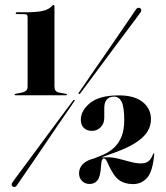

<svg xmlns="http://www.w3.org/2000/svg" viewBox="-20 -736 660 765"><path d="M47 -680 79.5 -679.5Q84.5 -679.5 87.2 -676.8Q90 -674 90 -667.5V-391.5Q90 -380 84.2 -375Q78.5 -370 69 -367.5L43 -362.5Q38 -361 38 -359.5Q38 -356.5 42 -356.5H243Q247 -356.5 247 -359.5Q247 -361 243 -362L214 -367.5Q205.5 -369.5 201.2 -375.2Q197 -381 197 -391.5V-711Q197 -716 193.5 -716Q191.5 -716 190.2 -715Q189 -714 187.5 -712.5Q174.5 -698 150 -692.5Q125.5 -687 80.5 -687H46.5Q45 -687 43.8 -685.8Q42.5 -684.5 42.5 -683.5Q42.5 -681.5 43.8 -680.8Q45 -680 47 -680ZM299.5 -363.5Q298.5 -362 297 -361.2Q295.5 -360.5 294.5 -362Q293 -362.5 292.8 -364Q292.5 -365.5 294.5 -367.5Q298 -372 315.2 -397.5Q332.5 -423 358 -460Q383.5 -497 411.8 -537.8Q440 -578.5 464.5 -614.5Q489 -650.5 505 -673.8Q521 -697 522 -699Q525.5 -704 530.5 -705Q535.5 -706 539.5 -702.5Q543 -700 543 -694.8Q543 -689.5 539.5 -686Q538.5 -684.5 521.8 -662Q505 -639.5 478.8 -604.5Q452.5 -569.5 423 -529.8Q393.5 -490 366.8 -454Q340 -418 321.5 -393.2Q303 -368.5 299.5 -363.5ZM270.5 -334.5Q271.5 -337 273.5 -337.8Q275.5 -338.5 276.5 -337.5Q278 -337 277.8 -335Q277.5 -333 275 -331Q272 -326.5 254.5 -301Q237 -275.5 211.2 -238Q185.5 -200.5 157.8 -159.2Q130 -118 105 -81.8Q80 -45.5 63.8 -21.8Q47.5 2 46.5 3.5Q43.5 8 38.8 8.8Q34 9.5 30.5 7Q26.5 4.5 26.5 -0.5Q26.5 -5.5 30.5 -10.5Q31.5 -12 48.2 -35Q65 -58 91.5 -93.2Q118 -128.5 147.2 -168.5Q176.5 -208.5 203.5 -244.5Q230.5 -280.5 248.8 -305.5Q267 -330.5 270.5 -334.5ZM345 -95 343 -100 380.5 -115Q412 -127 432.8 -146Q453.5 -165 464.2 -192Q475 -219 475 -256Q475 -312 464.2 -331.5Q453.5 -351 434.5 -351Q416.5 -351 406 -339.8Q395.5 -328.5 395.5 -306V-267Q395.5 -243.5 381 -229Q366.5 -214.5 346.5 -214.5Q326.5 -214.5 314.2 -226.2Q302 -238 302 -259Q302 -295.5 339.2 -325.8Q376.5 -356 453.5 -356Q515 -356 548.2 -329.8Q581.5 -303.5 581.5 -260.5Q581.5 -234.5 567 -211Q552.5 -187.5 519.2 -166.5Q486 -145.5 431.5 -126ZM295 -44.5Q295 -75 323 -92.2Q351 -109.5 406 -109.5Q429 -109.5 453 -103.5Q477 -97.5 499.5 -91.2Q522 -85 540.5 -85Q561.5 -85 572.2 -94Q583 -103 590.5 -123.5Q591 -124.5 591.5 -125Q592 -125.5 592.5 -125Q594.5 -125 594.5 -123Q589 -53.5 566.5 -28Q544 -2.5 510 -2.5Q476.5 -2.5 454 -18.8Q431.5 -35 409 -86.5Q404.5 -97 400.8 -101Q397 -105 393.5 -105Q389.5 -105 386.5 -98.5Q383.5 -92 382.5 -73.5Q380 -31.5 368.2 -17.2Q356.5 -3 337 -3Q318.5 -3 306.8 -15Q295 -27 295 -44.5Z"/></svg>

Font: Fraunces 120pt
Style: Bold
Weight: 700
Version: Version 1.000;[b76b70a41]